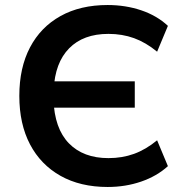

<svg xmlns="http://www.w3.org/2000/svg" viewBox="-20 -735 729 765"><path d="M409 10Q300 10 221 -34.5Q142 -79 99.5 -160Q57 -241 57 -353Q57 -465 99.5 -546Q142 -627 221 -671Q300 -715 409 -715Q480 -715 542.5 -694Q605 -673 649 -632L606 -529Q561 -566 514 -583Q467 -600 412 -600Q312 -600 255.5 -542.5Q199 -485 194 -378L156 -411H517V-306H154L193 -339Q197 -223 254.5 -164Q312 -105 412 -105Q467 -105 514 -122Q561 -139 606 -176L649 -73Q605 -33 542.5 -11.5Q480 10 409 10Z"/></svg>

Font: Nunito Sans 11pt
Style: Bold
Weight: 700
Version: Version 3.101;gftools[0.9.27]